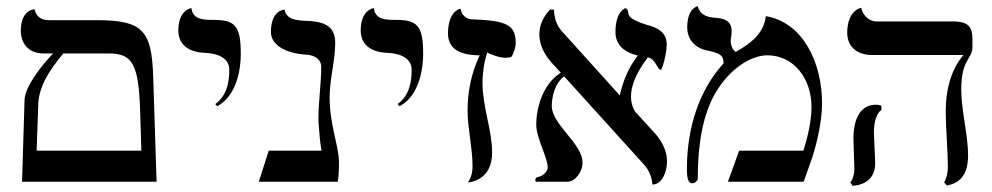

<svg xmlns="http://www.w3.org/2000/svg" viewBox="-20 -585 3192 618"><path d="M51 0H484L473 -341C468 -485 440 -520 294 -520H138C112 -520 97 -532 91 -555C91 -555 47 -555 47 -486C47 -445 72 -413 120 -413H151C110 -370 60 -305 59 -263ZM184 -413H330C406 -413 426 -379 431 -231L435 -100H98L103 -246C104 -300 132 -352 184 -413Z M679 -243C745 -278 755 -369 755 -411C755 -502 737 -521 667 -521C636 -521 601 -521 596 -559C596 -559 554 -554 554 -487C554 -443 585 -417 639 -415C688 -413 718 -394 718 -361C718 -315 708 -276 673 -250Z M1041 -272C1041 -330 1059 -391 1059 -448C1059 -508 1012 -516 966 -518C937 -519 902 -521 896 -554C896 -554 852 -554 852 -482C852 -442 896 -413 967 -409C994 -407 1014 -394 1014 -369C1014 -320 1005 -256 1005 -204C1005 -196 1005 -188 1006 -181C1008 -152 1010 -128 1015 -100H845L813 0H1067C1070 -14 1071 -35 1071 -63C1071 -115 1041 -182 1041 -272Z M1266 -243C1332 -278 1342 -369 1342 -411C1342 -502 1324 -521 1254 -521C1223 -521 1188 -521 1183 -559C1183 -559 1141 -554 1141 -487C1141 -443 1172 -417 1226 -415C1275 -413 1305 -394 1305 -361C1305 -315 1295 -276 1260 -250Z M1501 -51C1501 -29 1496 -12 1486 2C1486 2 1564 0 1564 -94C1564 -166 1533 -241 1533 -319C1533 -340 1536 -378 1548 -416C1562 -409 1587 -399 1608 -399C1614 -399 1621 -400 1626 -402C1634 -413 1640 -435 1640 -444C1640 -505 1614 -519 1494 -523C1477 -527 1466 -538 1462 -557C1462 -557 1422 -551 1422 -477C1422 -431 1456 -407 1524 -407C1498 -352 1485 -292 1485 -230C1485 -172 1501 -109 1501 -51Z M2126 -442C2126 -486 2088 -498 2062 -505C2005 -523 2004 -534 2002 -544C2002 -549 2001 -554 1994 -559C1994 -559 1961 -551 1961 -482C1961 -443 1985 -418 2033 -406C2003 -368 1985 -324 1975 -278L1974 -279L1788 -485C1773 -502 1764 -525 1763 -554H1750C1727 -529 1716 -502 1716 -475C1716 -444 1729 -414 1754 -385L1785 -351C1725 -313 1706 -234 1706 -184C1706 -141 1743 -77 1743 -47C1743 -31 1725 -17 1710 -15C1706 -14 1703 -10 1703 -6C1703 -4 1704 -2 1705 0H1806C1830 0 1855 -30 1855 -62C1855 -123 1756 -184 1756 -244C1756 -270 1765 -318 1796 -339L2054 -54C2069 -37 2078 -16 2080 9C2112 9 2127 -34 2127 -65C2127 -96 2114 -126 2089 -155L2024 -226C2015 -241 2011 -257 2011 -274C2011 -308 2027 -350 2065 -400C2089 -398 2096 -360 2107 -360C2111 -360 2126 -411 2126 -442Z M2445 -533C2440 -483 2403 -448 2348 -418C2338 -424 2332 -440 2332 -453C2332 -466 2335 -468 2335 -485C2335 -522 2305 -526 2280 -528C2260 -530 2234 -534 2226 -565C2226 -565 2192 -560 2192 -497C2192 -462 2213 -432 2254 -423C2298 -414 2309 -407 2309 -381C2233 -298 2191 -178 2191 -42C2191 -14 2194 5 2208 5C2217 5 2226 -4 2226 -9C2226 -143 2249 -237 2293 -302C2336 -367 2399 -407 2450 -407C2534 -407 2592 -333 2592 -241C2592 -191 2577 -135 2566 -100H2359L2323 0H2567L2596 -83C2603 -104 2626 -185 2626 -252C2626 -383 2565 -513 2445 -533Z M3074 -296C3074 -396 3110 -394 3110 -434V-458C3110 -496 3100 -516 3047 -516H2801C2776 -516 2757 -537 2752 -560C2752 -560 2707 -553 2707 -479C2707 -438 2736 -408 2786 -408H3081C3043 -363 3024 -301 3024 -223C3024 -181 3031 -91 3031 -49C3031 -29 3027 -12 3019 2L3027 12C3073 5 3096 -27 3096 -85C3096 -151 3074 -230 3074 -296ZM2793 -159C2793 -191 2801 -221 2817 -231V-244C2812 -247 2806 -248 2800 -248C2751 -248 2727 -206 2727 -138C2727 -119 2730 -59 2730 -41C2730 -25 2725 -7 2717 2L2724 13C2773 10 2797 -19 2797 -58C2797 -77 2793 -140 2793 -159Z"/></svg>

Font: Libertinus Serif Display
Style: Regular
Weight: 400
Designer: Philipp H. Poll, Khaled Hosny
Foundry: Caleb Maclennan
Version: Version 7.050;RELEASE